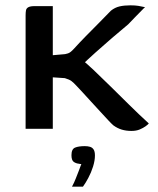

<svg xmlns="http://www.w3.org/2000/svg" viewBox="-20 -483 594 720"><path d="M473 8Q453 8 436.5 3Q420 -2 405 -13Q398 -19 385 -33Q372 -47 355 -65.5Q338 -84 320.5 -103Q303 -122 289 -137.5Q275 -153 267 -161Q256 -173 248 -179Q240 -185 223 -190L178 -193V0H76V-425Q76 -437 77.5 -444.5Q79 -452 86.5 -456Q94 -460 109 -460Q127 -460 144 -460Q161 -460 178 -460Q178 -446 178 -421Q178 -396 178 -368Q178 -340 178 -315Q178 -290 178 -276L224 -280Q236 -282 243 -287Q250 -292 259 -302Q278 -323 301.5 -347Q325 -371 350 -396Q375 -421 396 -443Q411 -455 428.5 -459Q446 -463 469 -463Q487 -463 499 -461Q511 -459 524 -456Q522 -455 510.5 -443Q499 -431 485 -417Q471 -403 461 -392Q432 -368 400 -340.5Q368 -313 338 -286Q308 -259 283 -235L285 -261Q303 -247 331 -220.5Q359 -194 393.5 -160Q428 -126 465 -89.5Q502 -53 538 -20Q535 -16 526 -9.5Q517 -3 504 2.5Q491 8 473 8ZM250 217Q259 200 264.5 185.5Q270 171 275.5 157.5Q281 144 285 132Q283 132 280.5 132Q278 132 276 131Q265 130 256.5 124Q248 118 248 99Q248 76 261.5 70.5Q275 65 298 65Q309 65 317.5 67.5Q326 70 331 77.5Q336 85 336 100Q336 119 329 141.5Q322 164 311 184.5Q300 205 291 217Z"/></svg>

Font: Genos Thin Medium
Style: Regular
Weight: 500
Version: Version 1.010